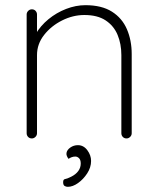

<svg xmlns="http://www.w3.org/2000/svg" viewBox="-20 -535 612 742"><path d="M310 -515Q373 -515 412.5 -490Q452 -465 470.5 -422Q489 -379 489 -326V-20Q489 -12 483 -6Q477 0 469 0Q460 0 454.5 -6Q449 -12 449 -20V-322Q449 -365 434.5 -400Q420 -435 388.5 -456Q357 -477 306 -477Q262 -477 220 -456Q178 -435 150.5 -400Q123 -365 123 -322V-20Q123 -12 117 -6Q111 0 103 0Q94 0 88.5 -6Q83 -12 83 -20V-479Q83 -487 89 -493Q95 -499 103 -499Q112 -499 117.5 -493Q123 -487 123 -479V-381L98 -333Q98 -369 117 -402Q136 -435 167 -460.5Q198 -486 235.5 -500.5Q273 -515 310 -515ZM332 87Q332 112 317 135Q302 158 281.5 172.5Q261 187 242 187Q235 187 229.5 183.5Q224 180 224 169Q224 158 231.5 157Q239 156 255 148Q273 139 282.5 126Q292 113 292 97Q292 83 285.5 76.5Q279 70 271 70Q264 70 257 72.5Q250 75 245 79Q241 74 238.5 68Q236 62 237 56Q239 44 252 35Q265 26 281 26Q303 26 317.5 45.5Q332 65 332 87Z"/></svg>

Font: Quicksand Light Light
Style: Regular
Weight: 300
Version: Version 3.006